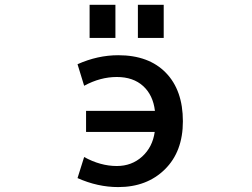

<svg xmlns="http://www.w3.org/2000/svg" viewBox="-20 -761 1040 792"><path d="M335 -216.8V-303.7H619.1Q611.3 -369.1 570.3 -406.2Q529.3 -443.4 461.9 -443.4Q393.6 -443.4 327.1 -407.2L299.8 -496.1Q382.8 -533.2 467.8 -533.2Q593.8 -533.2 664.1 -460.9Q734.4 -388.7 734.4 -260.7Q734.4 -135.7 660.2 -62.5Q585.9 10.7 467.8 10.7Q382.8 10.7 299.8 -26.4L327.1 -113.3Q394.5 -76.2 461.9 -76.2Q523.4 -76.2 566.4 -115.2Q609.4 -154.3 618.2 -216.8ZM349.6 -604.5V-741.2H456.1V-604.5ZM548.8 -604.5V-741.2H655.3V-604.5Z"/></svg>

Font: GenEi Gothic M SemiBold
Style: Regular
Weight: 500
Designer: o_tamon (Modified); [Source Han Sans]
Ryoko NISHIZUKA  (kana & ideographs); Paul D. Hunt (Latin, Greek & Cyrillic); Wenl
Version: Version 1.1a;Original Version 1.004